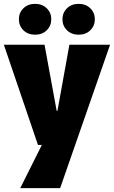

<svg xmlns="http://www.w3.org/2000/svg" viewBox="-23 -752 591 996"><path d="M-3 -520H208L271 -177H275L337 -520H548L289 224H82L194 0H174ZM159 -572Q122 -572 98.5 -595Q75 -618 75 -652Q75 -686 98.5 -709Q122 -732 159 -732Q196 -732 219.5 -709Q243 -686 243 -652Q243 -618 219.5 -595Q196 -572 159 -572ZM385 -572Q348 -572 324.5 -595Q301 -618 301 -652Q301 -686 324.5 -709Q348 -732 385 -732Q422 -732 445.5 -709Q469 -686 469 -652Q469 -618 445.5 -595Q422 -572 385 -572Z"/></svg>

Font: Murecho Black
Style: Regular
Weight: 900
Designer: Neil Summerour
Foundry: Positype
Version: Version 1.010; ttfautohint (v1.8.3)